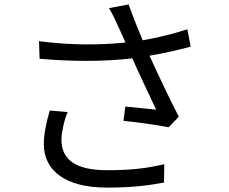

<svg xmlns="http://www.w3.org/2000/svg" viewBox="-20 -814 1040 872"><path d="M206 -312C190 -258 179 -203 179 -160C179 -36 281 38 465 38C596 38 663 26 725 15L726 -68C656 -53 597 -41 466 -41C318 -41 259 -93 259 -180C259 -210 271 -267 287 -305ZM831 -681C763 -659 696 -643 628 -631C606 -684 588 -728 564 -794L475 -777C491 -750 500 -731 517 -694L550 -621C436 -609 301 -608 157 -627L160 -547C311 -534 453 -534 581 -549C611 -480 661 -377 689 -316C656 -319 587 -327 549 -330L541 -265C605 -259 703 -245 746 -236L792 -284C749 -367 695 -482 659 -561C720 -571 785 -586 846 -602Z"/></svg>

Font: Source Han Sans KR Regular
Style: Regular
Weight: 400
Designer: Ryoko NISHIZUKA (kana & ideographs); Paul D. Hunt (Latin, Greek & Cyrillic); Wenlong ZHANG (bopomofo); Sandoll Communica
Foundry: Adobe Systems Incorporated
Version: Version 1.004;PS 1.004;hotconv 1.0.82;makeotf.lib2.5.63406